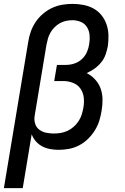

<svg xmlns="http://www.w3.org/2000/svg" viewBox="-25 -763 645 988"><path d="M-5 205 120 -546Q124 -573 133 -599Q142 -625 157.5 -648.5Q173 -672 195 -691Q217 -710 242.5 -722Q268 -734 295 -738.5Q322 -743 348 -743Q377 -743 405 -737.5Q433 -732 456.5 -719Q480 -706 497 -685Q514 -664 523 -638Q532 -612 533 -583.5Q534 -555 530 -526Q526 -505 518.5 -483Q511 -461 496 -442.5Q481 -424 461.5 -410Q442 -396 421 -387Q445 -375 464 -354.5Q483 -334 492.5 -308Q502 -282 502.5 -252.5Q503 -223 498 -194Q494 -168 486 -142Q478 -116 463 -92Q448 -68 427.5 -48Q407 -28 382 -15Q357 -2 330 3Q303 8 277 8Q255 8 233 4Q211 0 192 -10Q173 -20 159 -36.5Q145 -53 138 -72L92 205ZM252 -76Q270 -76 288 -79Q306 -82 323 -90Q340 -98 354.5 -111Q369 -124 379.5 -140Q390 -156 395.5 -173.5Q401 -191 404 -209Q409 -235 406 -261Q403 -287 389 -307Q375 -327 351 -336.5Q327 -346 301 -346H254L268 -429H315Q336 -429 357.5 -436Q379 -443 396 -458.5Q413 -474 422 -494.5Q431 -515 434 -536Q438 -559 436 -582Q434 -605 422.5 -623.5Q411 -642 390.5 -650.5Q370 -659 347 -659Q331 -659 314.5 -655.5Q298 -652 283 -643.5Q268 -635 255.5 -622.5Q243 -610 234.5 -595Q226 -580 221.5 -564Q217 -548 214 -532L153 -165Q150 -145 156 -126Q162 -107 177.5 -95.5Q193 -84 212.5 -80Q232 -76 252 -76Z"/></svg>

Font: Iosevka Curly MdExObl
Style: Regular
Weight: 500
Width: 7
Italic angle: -9°
Monospace: yes
Designer: Belleve Invis
Foundry: Belleve Invis
Version: Version 11.1.0; ttfautohint (v1.8.3)